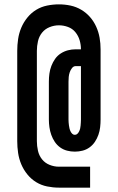

<svg xmlns="http://www.w3.org/2000/svg" viewBox="-20 -780 540 880"><path d="M393 80H250Q223 80 196 74.5Q169 69 146 55Q123 41 105.5 19.5Q88 -2 77.5 -27Q67 -52 63 -79Q59 -106 59 -133V-547Q59 -574 63 -601Q67 -628 77.5 -653Q88 -678 105.5 -699.5Q123 -721 146 -735Q169 -749 196 -754.5Q223 -760 250 -760Q277 -760 303 -754.5Q329 -749 352 -735.5Q375 -722 392.5 -702Q410 -682 421 -657.5Q432 -633 436.5 -607Q441 -581 441 -554V-232Q441 -215 439 -197Q437 -179 431 -162Q425 -145 415 -130Q405 -115 390.5 -104.5Q376 -94 358.5 -89.5Q341 -85 323 -85Q305 -85 287.5 -89.5Q270 -94 255.5 -104.5Q241 -115 231 -130Q221 -145 215 -162Q209 -179 206.5 -197Q204 -215 204 -232V-406Q204 -425 206.5 -443Q209 -461 215.5 -478Q222 -495 232.5 -510Q243 -525 258.5 -535Q274 -545 291.5 -549.5Q309 -554 327 -554H351Q351 -575 345 -595.5Q339 -616 325.5 -632.5Q312 -649 291.5 -656.5Q271 -664 250 -664Q228 -664 207 -655.5Q186 -647 172.5 -630Q159 -613 154 -591Q149 -569 149 -547V-133Q149 -111 154 -89Q159 -67 172.5 -50Q186 -33 207 -24.5Q228 -16 250 -16H393ZM323 -162Q330 -162 335 -167Q340 -172 343 -178.5Q346 -185 347.5 -191.5Q349 -198 349.5 -205Q350 -212 350.5 -219Q351 -226 351 -232V-477H327Q317 -477 310 -468Q303 -459 299.5 -448.5Q296 -438 295 -427.5Q294 -417 294 -406V-232Q294 -226 294.5 -219Q295 -212 296 -205Q297 -198 298.5 -191.5Q300 -185 303 -178.5Q306 -172 311 -167Q316 -162 323 -162Z"/></svg>

Font: Iosevka Fixed
Style: Bold
Weight: 700
Monospace: yes
Designer: Belleve Invis
Foundry: Belleve Invis
Version: Version 32.3.0